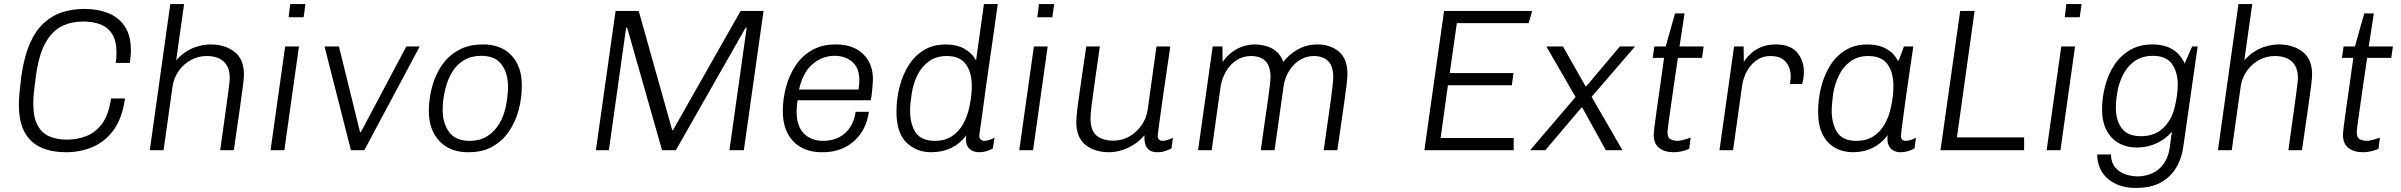

<svg xmlns="http://www.w3.org/2000/svg" viewBox="-20 -740 11832 946"><path d="M302 10Q237 10 185 -12Q133 -34 103 -85.5Q73 -137 73 -226Q73 -249 76 -282.5Q79 -316 85 -364Q99 -461 127 -525Q155 -589 196 -626.5Q237 -664 287.5 -680Q338 -696 395 -696H400Q459 -696 510.5 -676.5Q562 -657 593.5 -612Q625 -567 625 -490Q625 -477 623.5 -462Q622 -447 620 -430H550Q552 -444 553 -456Q554 -468 554 -480Q554 -540 532 -573.5Q510 -607 473 -620.5Q436 -634 390 -634Q333 -634 286 -611.5Q239 -589 206 -532.5Q173 -476 158 -373Q154 -341 151 -318Q148 -295 146.5 -279Q145 -263 144.5 -251.5Q144 -240 144 -231Q144 -162 165 -123Q186 -84 223.5 -68Q261 -52 309 -52Q361 -52 406.5 -70Q452 -88 484 -132Q516 -176 527 -255H596Q582 -157 539.5 -99Q497 -41 436 -15.5Q375 10 307 10Z M718 0 819 -720H887L848 -443Q870 -468 898 -486Q926 -504 957.5 -512.5Q989 -521 1018 -521Q1088 -521 1135 -485Q1182 -449 1182 -372Q1182 -357 1177 -316.5Q1172 -276 1161 -200Q1150 -124 1132 0H1065Q1077 -88 1086 -151Q1095 -214 1100.5 -255.5Q1106 -297 1109 -321Q1112 -345 1112 -354Q1112 -410 1082 -437Q1052 -464 998 -464Q957 -464 921 -444.5Q885 -425 860.5 -390.5Q836 -356 830 -313L786 0Z M1313 0 1385 -511H1453L1381 0ZM1402 -655 1410 -720H1485L1476 -655Z M1709 0 1579 -511H1650L1754 -89H1758L1982 -511H2048L1775 0Z M2284 10Q2229 10 2186 -13.5Q2143 -37 2118 -82.5Q2093 -128 2093 -193Q2093 -254 2109 -313Q2125 -372 2157 -418.5Q2189 -465 2239 -493Q2289 -521 2357 -521H2362Q2418 -521 2460.5 -497.5Q2503 -474 2527 -429Q2551 -384 2551 -319Q2551 -257 2535.5 -198.5Q2520 -140 2488 -93Q2456 -46 2407 -18Q2358 10 2290 10ZM2294 -46Q2343 -46 2379 -68Q2415 -90 2438 -127.5Q2461 -165 2471 -210Q2477 -238 2480 -264Q2483 -290 2483 -313Q2483 -379 2451.5 -422Q2420 -465 2351 -465Q2302 -465 2266 -443.5Q2230 -422 2207.5 -384.5Q2185 -347 2174 -301Q2167 -273 2164 -247Q2161 -221 2161 -198Q2161 -133 2193 -89.5Q2225 -46 2294 -46Z M2916 0 3013 -686H3127L3292 -99H3296L3629 -686H3742L3645 0H3574L3659 -604H3654L3310 0H3242L3070 -604H3065L2980 0Z M4028 10Q3971 10 3928 -13.5Q3885 -37 3861 -82.5Q3837 -128 3837 -192Q3837 -253 3853 -312Q3869 -371 3900.5 -418Q3932 -465 3981 -493Q4030 -521 4097 -521H4104Q4154 -521 4194 -501Q4234 -481 4257.5 -442.5Q4281 -404 4281 -349Q4281 -341 4279.5 -323Q4278 -305 4276 -284Q4274 -263 4270 -246H3910Q3907 -229 3906 -215.5Q3905 -202 3905 -191Q3905 -118 3941 -82Q3977 -46 4036 -46Q4079 -46 4113 -63Q4147 -80 4168 -112Q4189 -144 4196 -189H4261Q4252 -126 4220.5 -81.5Q4189 -37 4141.5 -13.5Q4094 10 4034 10ZM3917 -299H4210Q4213 -319 4213.5 -328.5Q4214 -338 4214 -345Q4214 -405 4179.5 -435Q4145 -465 4092 -465Q4031 -465 3983 -423.5Q3935 -382 3917 -299Z M4568 10Q4495 10 4446 -38Q4397 -86 4397 -190Q4397 -251 4411.5 -309.5Q4426 -368 4455.5 -416Q4485 -464 4531 -492.5Q4577 -521 4641 -521Q4694 -521 4732 -499.5Q4770 -478 4789 -442L4828 -720H4896Q4895 -712 4889.5 -673.5Q4884 -635 4876 -577.5Q4868 -520 4858 -453Q4848 -386 4839 -320Q4830 -254 4822.5 -199Q4815 -144 4810 -109.5Q4805 -75 4805 -72Q4805 -59 4812 -52.5Q4819 -46 4829 -46Q4840 -46 4854 -50.5Q4868 -55 4880 -62L4872 -9Q4859 -1 4841.5 4.5Q4824 10 4804 10Q4782 10 4765.5 0Q4749 -10 4743 -28.5Q4737 -47 4741 -73Q4710 -32 4666.5 -11Q4623 10 4568 10ZM4586 -46Q4635 -46 4669 -68Q4703 -90 4724.5 -127.5Q4746 -165 4756 -212Q4763 -245 4765.5 -269.5Q4768 -294 4768 -316Q4768 -384 4738.5 -424Q4709 -464 4645 -464Q4593 -464 4557 -438Q4521 -412 4500 -369.5Q4479 -327 4472 -278Q4468 -252 4466 -232Q4464 -212 4464 -195Q4464 -129 4491.5 -87.5Q4519 -46 4586 -46Z M5002 0 5074 -511H5142L5070 0ZM5091 -655 5099 -720H5174L5165 -655Z M5444 10Q5374 10 5328.5 -26Q5283 -62 5283 -139Q5283 -165 5289.5 -215Q5296 -265 5307 -339.5Q5318 -414 5332 -511H5399Q5386 -419 5375.5 -346.5Q5365 -274 5359 -226Q5353 -178 5353 -158Q5353 -97 5383 -72Q5413 -47 5465 -47Q5508 -47 5544 -67.5Q5580 -88 5604.5 -123Q5629 -158 5635 -201L5678 -511H5746Q5744 -495 5739.5 -464.5Q5735 -434 5729 -394.5Q5723 -355 5717 -312Q5711 -269 5705 -228Q5699 -187 5694.5 -152.5Q5690 -118 5687 -96.5Q5684 -75 5684 -71Q5684 -58 5691 -52Q5698 -46 5708 -46Q5719 -46 5733 -50.5Q5747 -55 5759 -61L5752 -9Q5739 -2 5721.5 4Q5704 10 5683 10Q5645 10 5630.5 -13Q5616 -36 5619 -74Q5599 -49 5571 -30.5Q5543 -12 5510.5 -1Q5478 10 5444 10Z M5883 0 5955 -511H6003L6004 -435Q6024 -463 6049.5 -482.5Q6075 -502 6104 -511.5Q6133 -521 6162 -521Q6212 -521 6249.5 -500Q6287 -479 6303 -435Q6331 -472 6374.5 -496.5Q6418 -521 6472 -521Q6535 -521 6577 -485.5Q6619 -450 6619 -375Q6619 -357 6614 -315.5Q6609 -274 6598 -198.5Q6587 -123 6569 0H6502Q6513 -80 6522 -141Q6531 -202 6537 -247Q6543 -292 6546 -320Q6549 -348 6549 -360Q6549 -414 6524 -439Q6499 -464 6453 -464Q6416 -464 6384.5 -444.5Q6353 -425 6331.5 -390.5Q6310 -356 6304 -313L6260 0H6192Q6203 -80 6212 -142.5Q6221 -205 6227.5 -249.5Q6234 -294 6237 -322Q6240 -350 6240 -360Q6240 -414 6215 -439Q6190 -464 6143 -464Q6106 -464 6074.5 -444.5Q6043 -425 6022 -390.5Q6001 -356 5994 -313L5950 0Z M6998 0 7095 -686H7529L7512 -626H7158L7123 -380H7437L7429 -320H7114L7078 -60H7438V0Z M7519 0 7743 -262 7599 -511H7681L7792 -315H7796L7961 -511H8036L7822 -263L7974 0H7892L7776 -210H7772L7594 0Z M8225 10Q8182 10 8155 -11Q8128 -32 8128 -76Q8128 -85 8132 -118.5Q8136 -152 8143.5 -203.5Q8151 -255 8160 -319Q8169 -383 8179 -455H8123L8131 -511H8187L8233 -674H8280L8255 -511H8374L8366 -455H8247Q8233 -359 8221.5 -279.5Q8210 -200 8203 -149.5Q8196 -99 8196 -90Q8196 -61 8211.5 -53.5Q8227 -46 8246 -46Q8257 -46 8277 -51.5Q8297 -57 8310 -62L8303 -7Q8293 -2 8279.5 2Q8266 6 8252 8Q8238 10 8225 10Z M8452 0 8524 -511H8571L8572 -435Q8572 -436 8581.5 -449Q8591 -462 8610 -479Q8629 -496 8658.5 -508.5Q8688 -521 8730 -521Q8801 -521 8834.5 -481.5Q8868 -442 8868 -385Q8868 -368 8864.5 -348Q8861 -328 8859 -326H8799Q8802 -342 8802.5 -350.5Q8803 -359 8803 -365Q8803 -388 8794 -410.5Q8785 -433 8763.5 -448.5Q8742 -464 8703 -464Q8670 -464 8645 -449.5Q8620 -435 8603 -413Q8586 -391 8576.5 -366.5Q8567 -342 8564 -321L8519 0Z M9110 10Q9061 10 9022 -11.5Q8983 -33 8960.5 -77Q8938 -121 8938 -190Q8938 -252 8953 -311Q8968 -370 8997.5 -417.5Q9027 -465 9073 -493Q9119 -521 9182 -521Q9235 -521 9273 -500Q9311 -479 9330 -442H9335L9361 -511H9407Q9396 -436 9386.5 -371Q9377 -306 9369.5 -253Q9362 -200 9357 -160.5Q9352 -121 9349 -98.5Q9346 -76 9346 -71Q9346 -58 9352.5 -52Q9359 -46 9370 -46Q9381 -46 9395 -50.5Q9409 -55 9420 -62L9413 -9Q9399 -1 9381.5 4.5Q9364 10 9345 10Q9322 10 9306 0Q9290 -10 9283.5 -29Q9277 -48 9281 -74Q9250 -33 9206.5 -11.5Q9163 10 9110 10ZM9127 -46Q9176 -46 9210 -68Q9244 -90 9265.5 -127.5Q9287 -165 9297 -212Q9304 -245 9306.5 -269.5Q9309 -294 9309 -316Q9309 -384 9279.5 -424Q9250 -464 9185 -464Q9134 -464 9098 -438Q9062 -412 9041 -369.5Q9020 -327 9012 -278Q9009 -252 9007 -232Q9005 -212 9005 -195Q9005 -129 9032.5 -87.5Q9060 -46 9127 -46Z M9541 0 9638 -686H9709L9622 -63H9953V0Z M10064 0 10136 -511H10204L10132 0ZM10153 -655 10161 -720H10236L10227 -655Z M10504 186Q10454 186 10417.5 171.5Q10381 157 10357.5 133.5Q10334 110 10323.5 80.5Q10313 51 10313 21H10381Q10381 58 10399.5 82Q10418 106 10448.5 117.5Q10479 129 10512 129Q10552 129 10586 113Q10620 97 10642 65Q10664 33 10670 -11L10681 -91Q10652 -56 10606.5 -34.5Q10561 -13 10508 -13Q10459 -13 10420 -34.5Q10381 -56 10359 -98.5Q10337 -141 10337 -200Q10337 -257 10351.5 -314Q10366 -371 10396 -417.5Q10426 -464 10473 -492.5Q10520 -521 10585 -521Q10643 -521 10682.5 -498Q10722 -475 10744 -427L10781 -511H10808L10738 -22Q10730 40 10702 86.5Q10674 133 10625.5 159.5Q10577 186 10504 186ZM10529 -69Q10596 -69 10637.5 -108.5Q10679 -148 10693 -205Q10701 -235 10705.5 -265.5Q10710 -296 10710 -322Q10710 -385 10681.5 -425Q10653 -465 10586 -465Q10540 -465 10505.5 -444Q10471 -423 10449 -387Q10427 -351 10416 -305Q10410 -276 10407.5 -253Q10405 -230 10405 -209Q10405 -147 10434 -108Q10463 -69 10529 -69Z M10908 0 11009 -720H11077L11038 -443Q11060 -468 11088 -486Q11116 -504 11147.5 -512.5Q11179 -521 11208 -521Q11278 -521 11325 -485Q11372 -449 11372 -372Q11372 -357 11367 -316.5Q11362 -276 11351 -200Q11340 -124 11322 0H11255Q11267 -88 11276 -151Q11285 -214 11290.5 -255.5Q11296 -297 11299 -321Q11302 -345 11302 -354Q11302 -410 11272 -437Q11242 -464 11188 -464Q11147 -464 11111 -444.5Q11075 -425 11050.5 -390.5Q11026 -356 11020 -313L10976 0Z M11621 10Q11578 10 11551 -11Q11524 -32 11524 -76Q11524 -85 11528 -118.5Q11532 -152 11539.5 -203.5Q11547 -255 11556 -319Q11565 -383 11575 -455H11519L11527 -511H11583L11629 -674H11676L11651 -511H11770L11762 -455H11643Q11629 -359 11617.5 -279.5Q11606 -200 11599 -149.5Q11592 -99 11592 -90Q11592 -61 11607.5 -53.5Q11623 -46 11642 -46Q11653 -46 11673 -51.5Q11693 -57 11706 -62L11699 -7Q11689 -2 11675.5 2Q11662 6 11648 8Q11634 10 11621 10Z"/></svg>

Font: Chivo Medium ExtraLight
Style: Italic
Weight: 250
Italic angle: -8.05°
Version: Version 2.002